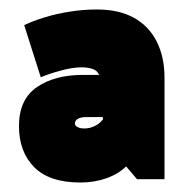

<svg xmlns="http://www.w3.org/2000/svg" viewBox="-20 -722 387 405"><path d="M138 -461Q138 -468 144.5 -471.5Q151 -475 161 -475H197V-470Q190 -461 179.5 -456Q169 -451 158 -451Q149 -451 143.5 -454Q138 -457 138 -461ZM66 -559Q85 -567 109.5 -573.5Q134 -580 152 -580Q164 -580 174 -577Q184 -574 188 -566L189 -564H155Q95 -564 57.5 -538Q20 -512 20 -456Q20 -402 52 -369.5Q84 -337 150 -337Q179 -337 204.5 -346Q230 -355 246 -371L269 -344H327V-558Q327 -602 310.5 -634.5Q294 -667 262.5 -684.5Q231 -702 184 -702Q156 -702 127.5 -697.5Q99 -693 74.5 -685.5Q50 -678 31 -669Z"/></svg>

Font: Catamaran Black
Style: Regular
Weight: 900
Designer: Pria Ravichandran
Version: Version 2.000